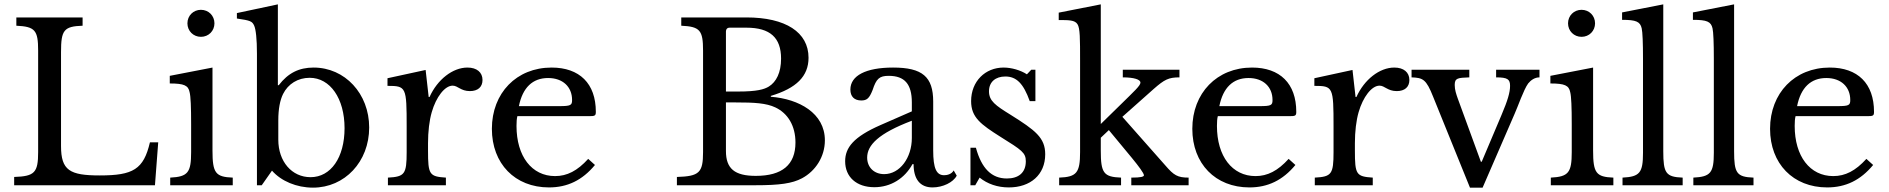

<svg xmlns="http://www.w3.org/2000/svg" viewBox="-20 -850 8666 881"><path d="M691 0H45V-38C139 -41 155 -58 155 -152V-618C155 -711 141 -728 55 -732V-770H359V-732C273 -729 260 -712 260 -611V-180C260 -68 300 -45 438 -45C591 -45 639 -73 668 -197H706Z M955 -159V-540L759 -502V-467C825 -467 844 -458 850 -427C855 -409 857 -357 857 -280V-152C857 -58 842 -39 761 -35V0H1048V-35C969 -38 955 -56 955 -159ZM840 -743C840 -708 867 -681 902 -681C937 -681 964 -708 964 -743C964 -778 937 -805 902 -805C867 -805 840 -778 840 -743Z M1257 -209V-298C1257 -350 1265 -391 1279 -419C1302 -465 1347 -493 1401 -493C1495 -493 1561 -398 1561 -262C1561 -127 1498 -37 1405 -37C1319 -37 1257 -109 1257 -209ZM1255 -830 1067 -790V-765C1130 -756 1137 -752 1146 -733C1154 -716 1159 -671 1159 -604V0H1181L1228 -67C1270 -19 1341 11 1416 11C1562 11 1674 -108 1674 -265C1674 -420 1563 -540 1419 -540C1352 -540 1302 -515 1259 -459H1255Z M1944 -159V-193C1944 -246 1950 -297 1961 -335C1981 -405 2021 -457 2057 -457C2081 -457 2094 -432 2136 -432C2173 -432 2194 -451 2194 -483C2194 -518 2168 -540 2125 -540C2057 -540 1987 -485 1951 -405H1947L1933 -529L1758 -491V-456C1844 -456 1846 -451 1846 -269V-152C1846 -51 1837 -39 1760 -35V0H2026V-35C1950 -40 1944 -49 1944 -159Z M2710 -93 2679 -121C2629 -66 2582 -42 2527 -42C2420 -42 2350 -133 2350 -272C2350 -290 2351 -306 2354 -317H2683C2710 -317 2714 -319 2714 -337C2714 -467 2639 -540 2511 -540C2350 -540 2237 -423 2237 -259C2237 -99 2343 10 2499 10C2584 10 2652 -23 2710 -93ZM2545 -363H2361C2378 -448 2424 -492 2495 -492C2562 -492 2605 -452 2605 -391C2605 -367 2599 -363 2545 -363Z M3446 0H3086V-38C3189 -41 3206 -58 3206 -152V-618C3206 -711 3192 -728 3106 -732V-770H3405C3585 -770 3690 -702 3690 -585C3690 -500 3634 -445 3517 -410V-406C3646 -396 3765 -331 3765 -206C3765 -131 3722 -65 3660 -32C3615 -8 3557 0 3446 0ZM3448 -43C3569 -43 3630 -94 3630 -196C3630 -273 3595 -330 3538 -357C3496 -377 3441 -380 3356 -380H3311V-157C3311 -76 3351 -43 3448 -43ZM3367 -430C3454 -430 3487 -440 3508 -453C3542 -474 3564 -517 3564 -581C3564 -677 3514 -723 3405 -723H3328C3317 -723 3311 -716 3311 -706V-430Z M4164 -296V-217C4164 -126 4109 -51 4037 -51C3991 -51 3959 -82 3959 -127C3959 -184 4011 -238 4164 -296ZM4020 -276C3897 -222 3858 -173 3858 -110C3858 -38 3910 9 3992 9C4067 9 4131 -31 4167 -97H4172C4172 -29 4201 10 4259 10C4306 10 4354 -13 4370 -44L4356 -68C4346 -50 4325 -46 4312 -46C4277 -46 4262 -77 4262 -160V-384C4262 -498 4212 -540 4078 -540C3953 -540 3882 -503 3882 -439C3882 -407 3900 -389 3932 -389C3958 -389 3969 -399 3984 -437C4001 -489 4015 -502 4058 -502C4131 -502 4164 -464 4164 -380V-339Z M4475 -35C4511 -6 4557 10 4609 10C4708 10 4776 -48 4776 -142C4776 -218 4731 -252 4616 -324C4548 -366 4518 -387 4518 -431C4518 -474 4548 -499 4593 -499C4644 -499 4676 -467 4705 -386H4731V-530H4712L4692 -509C4663 -528 4621 -540 4585 -540C4501 -540 4436 -477 4436 -386C4436 -311 4481 -279 4571 -222C4669 -161 4687 -149 4687 -110C4687 -57 4653 -31 4600 -31C4530 -31 4484 -77 4458 -172H4433V0H4455Z M4840 -35V0H5124V-35C5044 -38 5031 -56 5031 -159V-218L5068 -253L5174 -125C5206 -86 5228 -56 5229 -46C5229 -39 5215 -35 5171 -35V0H5434V-35C5383 -35 5366 -46 5328 -90L5130 -314L5274 -442C5323 -485 5342 -495 5392 -495V-530H5132V-495C5184 -495 5213 -485 5213 -471C5213 -457 5184 -431 5124 -372L5031 -281V-830L4838 -792V-758C4885 -758 4912 -758 4924 -739C4936 -721 4936 -672 4936 -571V-152C4936 -57 4920 -38 4840 -35Z M5924 -93 5893 -121C5843 -66 5796 -42 5741 -42C5634 -42 5564 -133 5564 -272C5564 -290 5565 -306 5568 -317H5897C5924 -317 5928 -319 5928 -337C5928 -467 5853 -540 5725 -540C5564 -540 5451 -423 5451 -259C5451 -99 5557 10 5713 10C5798 10 5866 -23 5924 -93ZM5759 -363H5575C5592 -448 5638 -492 5709 -492C5776 -492 5819 -452 5819 -391C5819 -367 5813 -363 5759 -363Z M6197 -159V-193C6197 -246 6203 -297 6214 -335C6234 -405 6274 -457 6310 -457C6334 -457 6347 -432 6389 -432C6426 -432 6447 -451 6447 -483C6447 -518 6421 -540 6378 -540C6310 -540 6240 -485 6204 -405H6200L6186 -529L6011 -491V-456C6097 -456 6099 -451 6099 -269V-152C6099 -51 6090 -39 6013 -35V0H6279V-35C6203 -40 6197 -49 6197 -159Z M6556 -406 6725 11H6783L6930 -328C6945 -361 6971 -438 6992 -467C7005 -483 7023 -495 7044 -495V-530H6845V-495C6898 -495 6909 -486 6909 -456C6909 -426 6898 -389 6870 -323L6779 -108H6775L6669 -398C6662 -418 6655 -438 6655 -460C6655 -492 6669 -493 6722 -495V-530H6457V-495C6509 -493 6524 -487 6556 -406Z M7290 -159V-540L7094 -502V-467C7160 -467 7179 -458 7185 -427C7190 -409 7192 -357 7192 -280V-152C7192 -58 7177 -39 7096 -35V0H7383V-35C7304 -38 7290 -56 7290 -159ZM7175 -743C7175 -708 7202 -681 7237 -681C7272 -681 7299 -708 7299 -743C7299 -778 7272 -805 7237 -805C7202 -805 7175 -778 7175 -743Z M7612 -156V-830L7423 -793V-759C7487 -759 7506 -751 7513 -720C7517 -703 7519 -652 7519 -580V-149C7519 -57 7504 -39 7425 -35V0H7701V-35C7624 -38 7612 -55 7612 -156Z M7937 -156V-830L7748 -793V-759C7812 -759 7831 -751 7838 -720C7842 -703 7844 -652 7844 -580V-149C7844 -57 7829 -39 7750 -35V0H8026V-35C7949 -38 7937 -55 7937 -156Z M8575 -93 8544 -121C8494 -66 8447 -42 8392 -42C8285 -42 8215 -133 8215 -272C8215 -290 8216 -306 8219 -317H8548C8575 -317 8579 -319 8579 -337C8579 -467 8504 -540 8376 -540C8215 -540 8102 -423 8102 -259C8102 -99 8208 10 8364 10C8449 10 8517 -23 8575 -93ZM8410 -363H8226C8243 -448 8289 -492 8360 -492C8427 -492 8470 -452 8470 -391C8470 -367 8464 -363 8410 -363Z"/></svg>

Font: Libre Baskerville
Style: Regular
Weight: 400
Designer: Pablo Impallari, Rodrigo Fuenzalida
Foundry: Pablo Impallari, Rodrigo Fuenzalida
Version: Version 1.051;Glyphs 3.2.3 (3260)